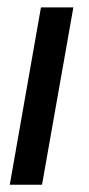

<svg xmlns="http://www.w3.org/2000/svg" viewBox="-20 -510 245 530"><path d="M7 0 93 -489.5H182.5L96 0Z"/></svg>

Font: Cabin
Style: Italic
Weight: 400
Width: 4
Italic angle: -10°
Designer: Pablo Impallari
Foundry: Pablo Impallari. http://www.impallari.com Igino Marini. http://www.ikern.com
Version: Version 3.001